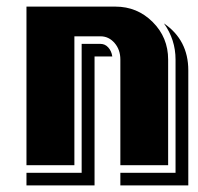

<svg xmlns="http://www.w3.org/2000/svg" viewBox="-20 -500 600 581"><path d="M549.8 61H344.2V22.9H511.2V-319.8Q511.2 -379.9 476.1 -429.2Q549.8 -378.9 549.8 -287.1ZM488.8 0H344.2V-319.8Q344.2 -349.6 326.7 -369.9Q309.1 -390.1 284.2 -390.1H205.1V0H60.1V-480H329.1Q395.5 -480 442.1 -433.3Q488.8 -386.7 488.8 -319.8ZM319.8 -329.1H266.1V61H60.1V22.9H227.1V-367.2H284.2Q297.9 -367.2 307.6 -356.4Q317.4 -345.7 319.8 -329.1Z"/></svg>

Font: Laconic
Style: Shadow
Weight: 900
Width: 6
Designer: Robby Woodard
Version: Version 1.000